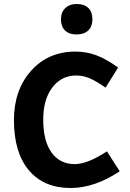

<svg xmlns="http://www.w3.org/2000/svg" viewBox="-20 -929 654 964"><path d="M335 15Q200 15 125 -74Q50 -163 50 -326Q50 -477 136 -573.5Q222 -670 359 -670Q414 -670 463.5 -651.5Q513 -633 573 -590L510 -489Q463 -522 430 -536Q397 -550 362 -550Q289 -550 243 -490Q197 -430 197 -328Q197 -221 239 -163Q281 -105 355 -105Q387 -105 427.5 -121Q468 -137 517 -169L581 -69Q520 -28 457.5 -6.5Q395 15 335 15ZM444 -832Q444 -796 423 -776Q402 -756 364 -756Q327 -756 306.5 -776Q286 -796 286 -832Q286 -867 307.5 -888Q329 -909 365 -909Q403 -909 423.5 -889Q444 -869 444 -832Z"/></svg>

Font: Intel One Mono
Style: Bold
Weight: 700
Monospace: yes
Designer: Fred Shallcrass
Foundry: Frere-Jones Type LLC
Version: Version 1.400;hotconv 1.1.0;makeotfexe 2.6.0;FJTRelease1.4